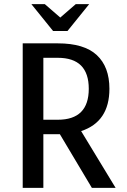

<svg xmlns="http://www.w3.org/2000/svg" viewBox="-20 -910 615 930"><path d="M90 0ZM190 -260V0H90V-700H260Q388 -700 449 -643Q510 -586 510 -480Q510 -320 373 -275L540 0H425L270 -260ZM260 -330Q410 -330 410 -480Q410 -630 260 -630H190V-330ZM237 -760 132 -890H197L272 -825L347 -890H412L307 -760Z"/></svg>

Font: Scada
Style: Regular
Weight: 400
Designer: Jovanny Lemonad
Foundry: Jovanny Lemonad
Version: Version 3.005; ttfautohint (v0.91) -l 8 -r 50 -G 200 -x 0 -w